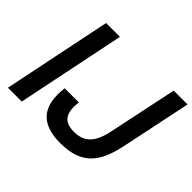

<svg xmlns="http://www.w3.org/2000/svg" viewBox="-160 -966 1217 1217"><g transform="rotate(45 448.5 -358.0)"><path d="M291 -730H167L17 0H141ZM274 -252C252 -74 324 14 499 14C694 14 762 -84 799 -261L897 -730H773L675 -263C651 -149 602 -98 511 -98C430 -98 386 -134 401 -252Z"/></g></svg>

Font: Nacelle SemiBold
Style: Italic
Weight: 600
Italic angle: -12°
Designer: Sora Sagano
Foundry: Sora Sagano
Version: Version 1.000;FEAKit 1.0